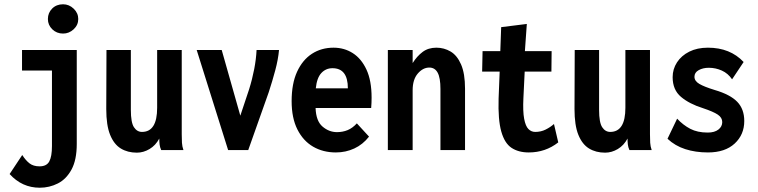

<svg xmlns="http://www.w3.org/2000/svg" viewBox="-20 -702 3544 898"><path d="M166 176Q83 176 25 112L84 23Q100 48 118 62Q136 76 165 76Q198 76 210.5 53Q223 30 223 -19V-372H83V-468H339V-29Q339 46 314.5 91Q290 136 250.5 156Q211 176 166 176ZM275 -545Q245 -545 224.5 -565Q204 -585 204 -613Q204 -642 224 -662Q244 -682 275 -682Q303 -682 324.5 -661.5Q346 -641 346 -613Q346 -585 324.5 -565Q303 -545 275 -545Z M620 12Q577 12 545 -7.5Q513 -27 495 -71.5Q477 -116 477 -192L478 -468H592V-188Q592 -129 606.5 -107Q621 -85 644 -85Q715 -85 715 -198V-468H830V-74Q830 -52 831 -34.5Q832 -17 838 0H734Q728 -13 726.5 -26Q725 -39 725 -54Q708 -22 679.5 -5Q651 12 620 12Z M1047 0 900 -468H1017L1104 -161L1145 -284Q1160 -332 1169 -379Q1178 -426 1180 -468H1285Q1281 -424 1267.5 -373.5Q1254 -323 1237 -271L1141 0Z M1551 11Q1491 11 1444.5 -16Q1398 -43 1371 -96.5Q1344 -150 1344 -229Q1344 -311 1369.5 -366.5Q1395 -422 1439 -450.5Q1483 -479 1540 -479Q1590 -479 1630 -453.5Q1670 -428 1694 -376.5Q1718 -325 1718 -245Q1718 -235 1717.5 -221Q1717 -207 1716 -197H1456Q1458 -136 1488.5 -110Q1519 -84 1556 -84Q1583 -84 1606 -93.5Q1629 -103 1649 -125L1706 -63Q1677 -26 1637 -7.5Q1597 11 1551 11ZM1457 -289H1607Q1607 -383 1535 -383Q1504 -383 1483 -360.5Q1462 -338 1457 -289Z M1794 0V-468H1910V-407Q1930 -439 1956.5 -459Q1983 -479 2021 -479Q2057 -479 2087.5 -461Q2118 -443 2136.5 -400.5Q2155 -358 2155 -287V0H2040V-286Q2040 -338 2027 -362Q2014 -386 1988 -386Q1958 -386 1934 -358Q1910 -330 1910 -280V0Z M2453 11Q2405 11 2372.5 -10.5Q2340 -32 2324.5 -87Q2309 -142 2312 -241L2317 -367H2235L2237 -463H2320L2324 -575L2444 -590L2435 -463H2560L2559 -367H2434L2428 -243Q2425 -181 2431.5 -146.5Q2438 -112 2451.5 -98.5Q2465 -85 2483 -85Q2510 -85 2532 -96Q2554 -107 2571 -122L2591 -36Q2531 11 2453 11Z M2810 12Q2767 12 2735 -7.5Q2703 -27 2685 -71.5Q2667 -116 2667 -192L2668 -468H2782V-188Q2782 -129 2796.5 -107Q2811 -85 2834 -85Q2905 -85 2905 -198V-468H3020V-74Q3020 -52 3021 -34.5Q3022 -17 3028 0H2924Q2918 -13 2916.5 -26Q2915 -39 2915 -54Q2898 -22 2869.5 -5Q2841 12 2810 12Z M3291 11Q3233 11 3185 -4.5Q3137 -20 3102 -53L3147 -147Q3175 -117 3208.5 -99.5Q3242 -82 3290 -82Q3322 -82 3340 -96Q3358 -110 3358 -131Q3358 -152 3337 -166Q3316 -180 3268 -196Q3204 -216 3165 -249Q3126 -282 3126 -341Q3126 -379 3146.5 -410.5Q3167 -442 3204 -460.5Q3241 -479 3291 -479Q3395 -479 3458 -412L3404 -331Q3385 -359 3356 -372Q3327 -385 3295 -385Q3268 -385 3248 -374Q3228 -363 3228 -343Q3228 -323 3251 -309.5Q3274 -296 3323 -281Q3395 -260 3428 -226Q3461 -192 3461 -136Q3461 -72 3416 -30.5Q3371 11 3291 11Z"/></svg>

Font: Inconsolata SemiCondensed ExtraBold
Style: Regular
Weight: 800
Width: 4
Monospace: yes
Designer: Raph Levien, Cyreal, Brenton Simpson
Foundry: Raph Levien, Cyreal, Google
Version: Version 3.100; ttfautohint (v1.8.4.7-5d5b)